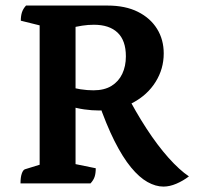

<svg xmlns="http://www.w3.org/2000/svg" viewBox="-20 -661 716 692"><path d="M53.9 0Q53.9 -21.9 58.4 -35.1Q62.9 -48.4 69.9 -50.9L141.2 -72.9L122.9 -52.4V-585.8L140.5 -565.2L55 -586.4Q55 -604 59.2 -616.8Q63.4 -629.6 73.8 -641H367.2Q431.8 -641 476.8 -618.5Q521.9 -596 546 -557.1Q570.1 -518.3 570.1 -468.3Q570.1 -412.8 540.9 -366Q511.8 -319.2 459.4 -291Q406.9 -262.8 336.6 -262.8Q311.6 -262.8 283.6 -266.7Q255.6 -270.7 229.9 -279H252.3V-43.8L221.3 -75.8L325.1 -54.6Q325.1 -36.4 321.1 -24.1Q317.2 -11.9 306.2 0ZM252.3 -327.9 232.8 -348.5Q245.9 -342.9 270.2 -339.2Q294.6 -335.5 316.7 -335.5Q355.8 -335.5 381.7 -351.3Q407.5 -367.2 420.6 -394.8Q433.7 -422.4 433.7 -458Q433.7 -514.9 403.8 -543.4Q374 -571.8 318.5 -571.8Q297 -571.8 276.1 -568.5Q255.2 -565.1 234.3 -560.1L252.3 -575.9ZM569 11.5Q541.2 11.5 511.6 -5Q482.1 -21.5 452.2 -57.7Q422.3 -93.9 392.5 -153Q362.8 -212.1 333.5 -296.8L432.7 -328.2Q468.5 -258.3 507.9 -197.8Q547.3 -137.3 587 -92.7Q626.8 -48.2 660.9 -25.3Q640 -9.3 615.7 1.1Q591.5 11.5 569 11.5Z"/></svg>

Font: Pitagon Serif
Style: Regular
Weight: 400
Designer: Travis Tran
Foundry: Pitagon
Version: Version 1.000;gftools[0.9.26]